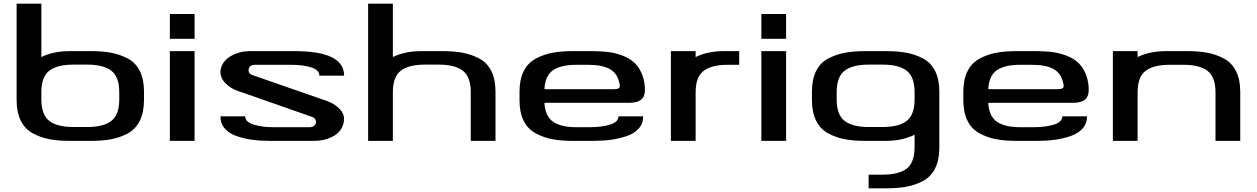

<svg xmlns="http://www.w3.org/2000/svg" viewBox="-20 -763 6808 1040"><path d="M70 -743H204V-454Q269 -486 358 -486H473Q536 -486 583.5 -477Q631 -468 673 -445.5Q715 -423 737.5 -378Q760 -333 760 -267V-221Q760 -155 737.5 -109.5Q715 -64 673 -41Q631 -18 583.5 -9Q536 0 473 0H358Q295 0 247.5 -9Q200 -18 157.5 -41Q115 -64 92.5 -109.5Q70 -155 70 -221ZM204 -263V-225Q204 -141 247 -108Q290 -75 377 -75H453Q540 -75 583 -108Q626 -141 626 -225V-263Q626 -347 583 -380Q540 -413 453 -413H377Q290 -413 247 -380Q204 -347 204 -263Z M1034 -553H900V-687H1034ZM900 0V-486H1034V0Z M1667 -131 1293 -262Q1246 -275 1217 -298Q1188 -321 1179 -345.5Q1170 -370 1177 -395Q1184 -420 1204.5 -440Q1225 -460 1259.5 -473Q1294 -486 1336 -486H1577Q1844 -486 1844 -353H1710Q1710 -384 1665.5 -398Q1621 -412 1558 -412H1361Q1331 -412 1327 -387.5Q1323 -363 1351 -355L1725 -225Q1781 -209 1812 -180.5Q1843 -152 1843.5 -121.5Q1844 -91 1827.5 -63.5Q1811 -36 1771.5 -18Q1732 0 1682 0H1440Q1389 0 1345.5 -6Q1302 -12 1261.5 -26Q1221 -40 1197.5 -67Q1174 -94 1174 -133H1308Q1308 -103 1353 -88.5Q1398 -74 1460 -74H1657Q1676 -74 1685.5 -86Q1695 -98 1690 -112Q1685 -126 1667 -131Z M2530 -263Q2530 -347 2487 -380Q2444 -413 2357 -413H2281Q2194 -413 2151 -380Q2108 -347 2108 -263V0H1974V-743H2108V-454Q2173 -486 2262 -486H2377Q2440 -486 2487.5 -477Q2535 -468 2577 -445.5Q2619 -423 2641.5 -378Q2664 -333 2664 -267V0H2530Z M3387 -206H2929Q2933 -133 2976 -103.5Q3019 -74 3101 -74H3175Q3239 -74 3284.5 -88Q3330 -102 3330 -133H3464Q3464 -94 3440 -67Q3416 -40 3375 -26Q3334 -12 3290 -6Q3246 0 3195 0H3082Q3019 0 2971.5 -9Q2924 -18 2881.5 -41Q2839 -64 2816.5 -109Q2794 -154 2794 -220V-266Q2794 -332 2816.5 -377Q2839 -422 2881.5 -445Q2924 -468 2971.5 -477Q3019 -486 3082 -486H3187Q3234 -486 3272 -481.5Q3310 -477 3347.5 -463.5Q3385 -450 3410.5 -428.5Q3436 -407 3453 -371.5Q3470 -336 3473 -289Q3476 -244 3455 -225Q3434 -206 3387 -206ZM3101 -412Q3019 -412 2976 -383Q2933 -354 2929 -280H3303Q3325 -280 3332.5 -285.5Q3340 -291 3336 -309Q3325 -366 3283 -389Q3241 -412 3167 -412Z M3984 -412H3921Q3834 -412 3791 -379Q3748 -346 3748 -262V0H3614V-486H3748V-454Q3813 -486 3902 -486H3984Z M4238 -553H4104V-687H4238ZM4104 0V-486H4238V0Z M4512 -225Q4512 -141 4555 -108Q4598 -75 4685 -75H4761Q4848 -75 4891 -108Q4934 -141 4934 -225V-263Q4934 -347 4891 -380Q4848 -413 4761 -413H4685Q4598 -413 4555 -380Q4512 -347 4512 -263ZM4685 183H4761Q4848 183 4891 150.5Q4934 118 4934 33V-33Q4866 0 4781 0H4666Q4603 0 4555.5 -9Q4508 -18 4465.5 -41Q4423 -64 4400.5 -109.5Q4378 -155 4378 -221V-267Q4378 -333 4400.5 -378Q4423 -423 4465.5 -445.5Q4508 -468 4555.5 -477Q4603 -486 4666 -486H4781Q4844 -486 4891.5 -477Q4939 -468 4981 -445.5Q5023 -423 5045.5 -378Q5068 -333 5068 -267V37Q5068 103 5045.5 148.5Q5023 194 4981 216.5Q4939 239 4891.5 248Q4844 257 4781 257H4685Z M5791 -206H5333Q5337 -133 5380 -103.5Q5423 -74 5505 -74H5579Q5643 -74 5688.5 -88Q5734 -102 5734 -133H5868Q5868 -94 5844 -67Q5820 -40 5779 -26Q5738 -12 5694 -6Q5650 0 5599 0H5486Q5423 0 5375.5 -9Q5328 -18 5285.5 -41Q5243 -64 5220.5 -109Q5198 -154 5198 -220V-266Q5198 -332 5220.5 -377Q5243 -422 5285.5 -445Q5328 -468 5375.5 -477Q5423 -486 5486 -486H5591Q5638 -486 5676 -481.5Q5714 -477 5751.5 -463.5Q5789 -450 5814.5 -428.5Q5840 -407 5857 -371.5Q5874 -336 5877 -289Q5880 -244 5859 -225Q5838 -206 5791 -206ZM5505 -412Q5423 -412 5380 -383Q5337 -354 5333 -280H5707Q5729 -280 5736.5 -285.5Q5744 -291 5740 -309Q5729 -366 5687 -389Q5645 -412 5571 -412Z M6564 -262Q6564 -346 6521 -379Q6478 -412 6391 -412H6315Q6228 -412 6185 -379Q6142 -346 6142 -262V0H6008V-486H6142V-454Q6207 -486 6296 -486H6411Q6474 -486 6521.5 -477Q6569 -468 6611 -445Q6653 -422 6675.5 -377Q6698 -332 6698 -266V0H6564Z"/></svg>

Font: Aneo
Style: Regular
Weight: 400
Designer: Anastasios Pappas
Foundry: Anastasios Pappas
Version: Version 1.000